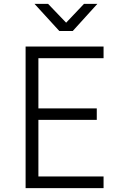

<svg xmlns="http://www.w3.org/2000/svg" viewBox="-20 -970 640 990"><path d="M112 0V-730H514V-670H178V-411H479V-352H178V-60H514V0ZM286 -810 158 -950H228L321 -853L413 -950H482L355 -810Z"/></svg>

Font: Tiny ExtraLight
Style: Regular
Weight: 200
Monospace: yes
Designer: Philipp Nurullin, Konstantin Bulenkov
Foundry: JetBrains
Version: Version 2.251; ttfautohint (v1.8.4.7-5d5b)